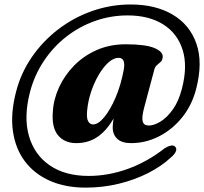

<svg xmlns="http://www.w3.org/2000/svg" viewBox="-20 -718 934 878"><path d="M579 -63.5Q536.5 -63.5 515.5 -83.8Q494.5 -104 495.5 -138Q496 -155 499.5 -176Q466.5 -119.5 425 -91.5Q383.5 -63.5 329 -63.5Q275.5 -63.5 245.8 -98.8Q216 -134 221.5 -206Q224.5 -262.5 249.5 -317.5Q274.5 -372.5 318 -417.2Q361.5 -462 421.5 -488.8Q481.5 -515.5 555 -515.5Q645 -515.5 685.8 -498.5Q726.5 -481.5 724 -456.5Q722.5 -442 714.5 -434.8Q706.5 -427.5 698 -420.5Q689.5 -413.5 686 -401L639 -225Q627.5 -181.5 632.5 -162.8Q637.5 -144 660.5 -144Q685 -144 714.8 -162.5Q744.5 -181 770.8 -218Q797 -255 811.5 -311Q839 -415 815 -490.5Q791 -566 725.8 -606.8Q660.5 -647.5 563.5 -647.5Q486 -647.5 414.2 -622Q342.5 -596.5 283 -550Q223.5 -503.5 180.8 -439.5Q138 -375.5 117.5 -298.5Q87.5 -183.5 112.2 -96.8Q137 -10 207.5 38.2Q278 86.5 385 86.5Q475.5 86.5 564.8 54.2Q654 22 733 -40Q747 -49 760.8 -52Q774.5 -55 782 -46Q789.5 -37.5 783.5 -24.2Q777.5 -11 761.5 2Q719.5 41.5 658.5 72.8Q597.5 104 524.2 122Q451 140 371.5 140Q279.5 140 208.8 109Q138 78 94.2 20.2Q50.5 -37.5 39 -118.8Q27.5 -200 54 -300.5Q76 -385 125.8 -457.2Q175.5 -529.5 245.8 -583.5Q316 -637.5 401 -667.5Q486 -697.5 578 -697.5Q691 -697.5 769.5 -651.2Q848 -605 878.2 -518.2Q908.5 -431.5 876.5 -309.5Q857.5 -236.5 812.8 -181Q768 -125.5 707.2 -94.5Q646.5 -63.5 579 -63.5ZM378.5 -212.5Q375 -177.5 383.2 -163.2Q391.5 -149 405.5 -149Q429.5 -149 457 -182.5Q484.5 -216 508.8 -272.5Q533 -329 546 -399.5Q555.5 -453.5 522.5 -453.5Q498.5 -453.5 474.5 -431.2Q450.5 -409 429.8 -373Q409 -337 395.5 -294.8Q382 -252.5 378.5 -212.5Z"/></svg>

Font: Fraunces 72pt Soft
Style: Bold Italic
Weight: 700
Italic angle: -16°
Version: Version 1.000;[b76b70a41]